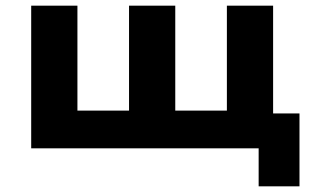

<svg xmlns="http://www.w3.org/2000/svg" viewBox="-20 -523 1109 677"><path d="M892 134V0H90V-503H253V-133H435V-503H598V-133H780V-503H943V-123H1036V134Z"/></svg>

Font: Nunito Sans 7pt SemiExpanded ExtraBold
Style: Regular
Weight: 800
Width: 6
Designer: Vernon Adams
Foundry: Vernon Adams
Version: Version 3.101;gftools[0.9.27]